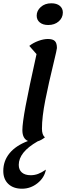

<svg xmlns="http://www.w3.org/2000/svg" viewBox="-33 -837 441 1167"><path d="M349 -761Q349 -729 324 -707Q299 -685 260 -685Q228 -685 209 -700.5Q190 -716 190 -742Q190 -772 215 -794.5Q240 -817 279 -817Q312 -817 330.5 -801.5Q349 -786 349 -761ZM313 -545Q313 -537 294 -459Q263 -332 242.5 -229Q222 -126 222 -55Q222 -17 240 -2Q217 16 196 22Q137 56 109 91.5Q81 127 81 165Q81 195 100 211.5Q119 228 154 228Q177 228 198.5 220Q220 212 246 194Q237 243 195 276.5Q153 310 101 310Q48 310 17.5 281Q-13 252 -13 202Q-13 141 25 94.5Q63 48 137 20Q103 5 103 -46Q103 -87 122.5 -192Q142 -297 189 -508L145 -558Q169 -577 200.5 -588.5Q232 -600 258 -600Q288 -600 300.5 -587.5Q313 -575 313 -545Z"/></svg>

Font: Lemonada
Style: Regular
Weight: 400
Designer: Mohamed Gaber (Arabic) Eduardo Tunni (Latin)
Foundry: Kief Type Foundry
Version: Version 3.006